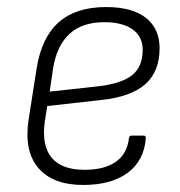

<svg xmlns="http://www.w3.org/2000/svg" viewBox="-20 -514 512 545"><path d="M216 11Q130 11 89 -37Q48 -85 61 -173L84 -320Q98 -408 147 -451Q196 -494 281 -494Q355 -494 394 -463.5Q433 -433 433 -377Q433 -311 392.5 -275Q352 -239 266 -230L114 -213L107 -168Q98 -101 126.5 -66.5Q155 -32 220 -32Q276 -32 308.5 -54.5Q341 -77 346 -122Q347 -129 353 -129H388Q394 -129 394 -122Q389 -58 342.5 -23.5Q296 11 216 11ZM121 -254 259 -269Q326 -277 355.5 -301Q385 -325 385 -373Q385 -410 356.5 -430.5Q328 -451 276 -451Q214 -451 178 -418.5Q142 -386 131 -322Z"/></svg>

Font: Sofia Sans Semi Condensed Light
Style: Italic
Weight: 300
Italic angle: -9°
Version: Version 4.100